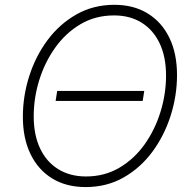

<svg xmlns="http://www.w3.org/2000/svg" viewBox="-20 -757 788 787"><path d="M571.3 -384.3 564.9 -343.3H208L214.4 -384.3ZM331.1 9.8Q251.5 9.8 193.8 -25.6Q136.2 -61 105 -125.7Q73.7 -190.4 73.7 -278.3Q73.7 -363.3 99.9 -445.1Q126 -526.9 175 -592.8Q224.1 -658.7 293.5 -698Q362.8 -737.3 449.2 -737.3Q527.8 -737.3 585.4 -701.9Q643.1 -666.5 674.3 -602.1Q705.6 -537.6 705.6 -449.2Q705.6 -364.7 679.4 -282.7Q653.3 -200.7 604.5 -134.8Q555.7 -68.8 486.6 -29.5Q417.5 9.8 331.1 9.8ZM332.5 -33.7Q408.7 -33.7 469.5 -69.6Q530.3 -105.5 572.8 -165.3Q615.2 -225.1 637.9 -298.6Q660.6 -372.1 660.6 -447.3Q660.6 -523.9 634.5 -579.1Q608.4 -634.3 560.5 -664.1Q512.7 -693.8 447.8 -693.8Q371.1 -693.8 310.3 -658Q249.5 -622.1 206.5 -562Q163.6 -502 140.9 -428.7Q118.2 -355.5 118.2 -279.8Q118.2 -204.1 144.3 -148.7Q170.4 -93.3 218.8 -63.5Q267.1 -33.7 332.5 -33.7Z"/></svg>

Font: Inter 16pt ExtraLight
Style: Italic
Weight: 250
Italic angle: -9.3988°
Version: Version 4.001;git-66647c0bb